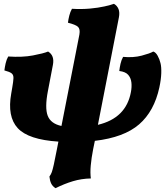

<svg xmlns="http://www.w3.org/2000/svg" viewBox="-20 -737 876 1006"><path d="M271 249Q255 239 248 224Q241 209 239 188Q247 177 251.5 164.5Q256 152 262 125Q268 98 278 46L286 5Q129 -5 73 -65.5Q17 -126 39 -248L44 -277Q50 -311 50.5 -328Q51 -345 40.5 -353Q30 -361 3 -368Q5 -385 9.5 -405Q14 -425 23 -441Q97 -436 152.5 -446.5Q208 -457 232 -467Q267 -446 257 -396L231 -260Q214 -172 230 -130.5Q246 -89 302 -77L396 -556Q401 -585 388.5 -596.5Q376 -608 336 -618Q338 -635 343 -655Q348 -675 357 -691Q407 -688 451 -692Q495 -696 528 -703.5Q561 -711 577 -717Q594 -707 601 -689.5Q608 -672 603 -646L493 -83Q641 -118 666 -255Q671 -281 668.5 -304.5Q666 -328 652 -344.5Q638 -361 605 -365Q607 -383 611.5 -403Q616 -423 625 -439Q679 -434 722.5 -445.5Q766 -457 783 -467Q796 -463 806 -445Q816 -427 821 -406Q826 -387 825 -354Q824 -321 815 -279Q788 -154 709 -85.5Q630 -17 477 1L468 45Q459 91 455.5 130Q452 169 456 198Q407 199 362 212.5Q317 226 271 249Z"/></svg>

Font: Vollkorn Black
Style: Italic
Weight: 900
Italic angle: -11°
Designer: Friedrich Althausen
Foundry: Friedrich Althausen
Version: Version 5.000; ttfautohint (v1.8.3)